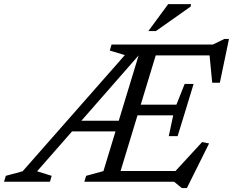

<svg xmlns="http://www.w3.org/2000/svg" viewBox="-92 -904 1159 955"><path d="M92.5 -52 165 -29.5 156.5 0H-72L-63 -29.5L20.5 -52L529 -630L454 -652.5L463 -682.5H699L491.5 0H327.5L336.5 -29.5L422.5 -53L599.5 -635L601.5 -633ZM812.5 31.5 774 0H439.5L457 -53.5H809L763.5 -34.5L913.5 -197.5L948 -190.5L837.5 31.5ZM234.5 -250.5 252 -303.5H531.5L514.5 -250.5ZM747.5 -227 769.5 -330.5H540.5L557 -383.5H785.5L826.5 -486.5H871L831.5 -357L791.5 -227ZM963.5 -492.5 948.5 -647.5 969.5 -628.5H630.5L648 -682.5H967L1024.5 -710.5H1047L1001.5 -492.5ZM646 -749.5 744.5 -883.5H858L856.5 -871.5L683.5 -749.5Z"/></svg>

Font: Newsreader
Style: Italic
Weight: 400
Italic angle: -17°
Designer: Hugues Gentile
Foundry: Production Type
Version: Version 1.003